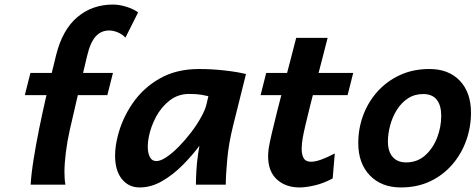

<svg xmlns="http://www.w3.org/2000/svg" viewBox="-20 -803 2068 835"><path d="M87.9 -389.2 112.3 -485.8H471.2L446.8 -389.2ZM580.6 -749 525.4 -639.2Q513.2 -653.3 493.2 -661.9Q473.1 -670.4 455.1 -670.4Q419.9 -670.4 396.5 -645Q373 -619.6 358.9 -560.1Q346.2 -506.3 335.2 -460.4Q324.2 -414.6 312.3 -362.8Q300.3 -311 283.7 -238.8Q272.5 -189.9 266.4 -140.6Q260.3 -91.3 260.3 -53.7Q260.3 -20.5 264.6 0H113.3Q116.2 -48.8 126.5 -112.5Q136.7 -176.3 150.6 -244.6Q164.6 -313 179.2 -376.7Q193.8 -440.4 206.1 -490.2Q218.3 -540 224.6 -565.4Q252 -674.3 316.7 -728.8Q381.3 -783.2 471.7 -783.2Q499 -783.2 530.8 -773.2Q562.5 -763.2 580.6 -749Z M961.9 0H832Q832 -22 834 -58.8Q835.9 -95.7 841.3 -131.3L847.2 -168.9Q816.4 -127.4 775.1 -85.7Q733.9 -43.9 686 -15.9Q638.2 12.2 586.9 12.2Q539.6 12.2 510 -24.4Q480.5 -61 480.5 -126Q480.5 -165 491.7 -209.5Q510.7 -286.6 556.6 -353.5Q602.5 -420.4 674.8 -461.7Q747.1 -502.9 845.7 -502.9Q898.9 -502.9 954.8 -496.8Q1010.7 -490.7 1049.8 -481L993.7 -256.3Q974.6 -179.7 968.3 -110.1Q961.9 -40.5 961.9 0ZM878.4 -350.6 886.2 -384.8Q877 -387.2 855.7 -390.9Q834.5 -394.5 803.2 -394.5Q754.4 -394.5 717.8 -366Q681.2 -337.4 658.2 -294.2Q635.3 -251 627 -207Q622.6 -185.1 622.6 -165.5Q622.6 -138.2 631.6 -120.4Q640.6 -102.5 659.7 -102.5Q678.7 -102.5 704.6 -120.1Q730.5 -137.7 758.3 -166Q786.1 -194.3 811.5 -227.8Q836.9 -261.2 854.7 -293.5Q872.6 -325.7 878.4 -350.6Z M1436 -135.7 1426.8 -26.9Q1386.7 -5.4 1348.1 3.4Q1309.6 12.2 1283.2 12.2Q1222.2 12.2 1184.1 -22.7Q1146 -57.6 1146 -123.5Q1146 -141.1 1148.9 -160.2Q1152.3 -181.2 1162.1 -223.6Q1171.9 -266.1 1185.8 -320.6Q1199.7 -375 1214.8 -433.3Q1230 -491.7 1244.1 -545.2Q1258.3 -598.6 1268.1 -638.2H1404.8Q1395 -599.1 1382.1 -549.6Q1369.1 -500 1355.5 -447.5Q1341.8 -395 1329.6 -346.4Q1317.4 -297.9 1308.6 -260Q1299.8 -222.2 1296.4 -202.6Q1292 -177.2 1292 -155.3Q1292 -130.4 1300.8 -115Q1309.6 -99.6 1332.5 -99.6Q1351.1 -99.6 1377 -108.9Q1402.8 -118.2 1436 -135.7ZM1491.7 -389.2H1113.3L1137.7 -485.8H1516.1Z M1538.1 -180.7Q1538.1 -244.6 1559.8 -302.5Q1581.5 -360.4 1622.3 -405.5Q1663.1 -450.7 1720 -476.8Q1776.9 -502.9 1847.2 -502.9Q1931.6 -502.9 1980 -451.7Q2028.3 -400.4 2028.3 -313Q2028.3 -249.5 2007.3 -191.2Q1986.3 -132.8 1946.5 -86.9Q1906.7 -41 1850.6 -14.4Q1794.4 12.2 1723.6 12.2Q1639.2 12.2 1588.6 -40Q1538.1 -92.3 1538.1 -180.7ZM1820.3 -394Q1782.7 -394 1753.9 -375Q1725.1 -356 1705.8 -325Q1686.5 -293.9 1676.8 -257.8Q1667 -221.7 1667 -188Q1667 -143.6 1688 -120.1Q1709 -96.7 1746.1 -96.7Q1794.4 -96.7 1828.6 -127Q1862.8 -157.2 1880.9 -203.9Q1898.9 -250.5 1898.9 -298.8Q1898.9 -344.7 1879.4 -369.4Q1859.9 -394 1820.3 -394Z"/></svg>

Font: Andika
Style: Bold Italic
Weight: 700
Italic angle: -14°
Designer: Victor Gaultney, Annie Olsen, Julie Remington, Don Collingsworth, Eric Hays, Becca Hirsbrunner
Foundry: SIL International
Version: Version 6.101